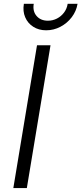

<svg xmlns="http://www.w3.org/2000/svg" viewBox="-20 -958 415 978"><path d="M237.3 -727.5 116.7 0H47.9L168.5 -727.5ZM215.3 -803.7Q177.2 -803.7 149.2 -821.8Q121.1 -839.8 108.2 -870.4Q95.2 -900.9 101.6 -938.5H151.9Q145.5 -900.9 166.3 -876.7Q187 -852.5 224.1 -852.5Q248.5 -852.5 270 -863.5Q291.5 -874.5 306.2 -894Q320.8 -913.6 324.7 -938.5H375Q368.7 -900.9 345.5 -870.4Q322.3 -839.8 288.1 -821.8Q253.9 -803.7 215.3 -803.7Z"/></svg>

Font: Inter 17pt Light
Style: Italic
Weight: 300
Italic angle: -9.3988°
Version: Version 4.001;git-66647c0bb